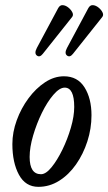

<svg xmlns="http://www.w3.org/2000/svg" viewBox="-20 -712 420 745"><path d="M129 13Q79 13 53.5 -34Q28 -81 28 -153Q28 -199 45 -245.5Q62 -292 90.5 -330.5Q119 -369 154.5 -392.5Q190 -416 228 -416Q281 -416 308 -373Q335 -330 335 -265Q335 -213 319 -163.5Q303 -114 275 -74Q247 -34 209.5 -10.5Q172 13 129 13ZM139 -36Q158 -36 180 -63Q202 -90 222 -131Q242 -172 255 -216.5Q268 -261 268 -297Q268 -372 231 -372Q211 -372 187 -344Q163 -316 142.5 -274Q122 -232 108.5 -186Q95 -140 95 -103Q95 -36 139 -36ZM146 -503Q134 -488 123 -496.5Q112 -505 123 -526L206 -681Q213 -693 224 -692Q235 -691 245.5 -682.5Q256 -674 261 -663.5Q266 -653 259 -645ZM263 -503Q251 -488 240 -496.5Q229 -505 240 -526L323 -681Q330 -693 341 -692Q352 -691 362.5 -682.5Q373 -674 378 -663.5Q383 -653 376 -645Z"/></svg>

Font: Junicode Two Beta Condensed Medium
Style: Italic
Weight: 500
Width: 3
Italic angle: -9°
Version: Version 1.053; ttfautohint (v1.8.4)